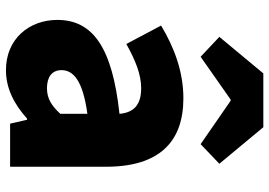

<svg xmlns="http://www.w3.org/2000/svg" viewBox="-150 -742 906 646"><g transform="rotate(90 303.0 -419.0)"><path d="M216 14C279 14 332 -15 379 -57H383L396 0H541V-323C541 -501 458 -583 311 -583C222 -583 141 -553 66 -508L128 -391C185 -423 232 -441 277 -441C335 -441 359 -414 363 -368C141 -344 47 -279 47 -159C47 -64 111 14 216 14ZM277 -124C240 -124 216 -140 216 -173C216 -213 252 -245 363 -260V-169C337 -141 313 -124 277 -124ZM104 -704 171 -641 315 -742H319L465 -641L531 -704L408 -852H227Z"/></g></svg>

Font: Noto Sans Korean Black
Style: Bold
Weight: 900
Designer: Ryoko NISHIZUKA (kana & ideographs); Paul D. Hunt (Latin, Greek & Cyrillic); Wenlong ZHANG (bopomofo); Sandoll Communica
Foundry: Adobe Systems Incorporated
Version: Version 1.000;PS 1;hotconv 1.0.78;makeotf.lib2.5.61930